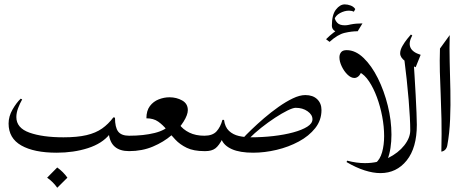

<svg xmlns="http://www.w3.org/2000/svg" viewBox="-20 -695 2150 883"><path d="M501.5 -155.3 508.8 -153.8Q508.8 -109.4 523.4 -90.1Q538.1 -70.8 573.7 -70.8Q596.7 -70.8 596.7 -35.6Q596.7 0 573.7 0Q489.7 0 480.5 -79.6L483.9 -77.1Q449.7 -34.7 384.3 -13.7Q318.8 7.3 240.7 7.3Q136.7 7.3 78.1 -25.9Q19.5 -59.1 19.5 -127Q19.5 -159.7 37.4 -190.9Q55.2 -222.2 75.2 -241.2L82 -237.8Q71.3 -219.2 63.2 -197.5Q55.2 -175.8 55.2 -156.7Q55.2 -106.4 115.5 -85Q175.8 -63.5 272 -63.5Q335.4 -63.5 377.9 -73.5Q420.4 -83.5 449.5 -104Q478.5 -124.5 501.5 -155.3ZM243.2 75.2Q271 95.2 290 122.1L243.2 168.5Q225.6 142.6 196.8 122.1Z M653.3 -150.9Q653.3 -186 669.4 -207.3Q685.5 -228.5 710 -238Q734.4 -247.6 759.3 -247.6Q792 -247.6 817.9 -232.9Q843.8 -218.3 843.8 -188.5Q843.8 -167 824.2 -135.5Q804.7 -104 768.8 -73Q732.9 -42 683.3 -21Q633.8 0 573.7 0Q552.7 0 552.7 -36.1Q552.7 -70.8 573.7 -70.8Q640.6 -70.8 691.4 -83.5Q742.2 -96.2 763.7 -123.5H804.2Q821.3 -99.6 850.6 -85.2Q879.9 -70.8 919.9 -70.8Q929.2 -70.8 935.5 -62Q941.9 -53.2 941.9 -36.1Q941.9 -18.6 935.5 -9.3Q929.2 0 919.9 0Q870.6 0 839.1 -15.1Q807.6 -30.3 786.4 -53Q765.1 -75.7 747.1 -98.1Q729 -120.6 707.5 -135.7Q686 -150.9 653.3 -150.9Z M1134.3 -63.5 1145 7.3Q1083 7.3 1046.4 -9Q1009.8 -25.4 998.5 -54.2L1004.4 -59.1Q987.3 -25.4 970.5 -12.7Q953.6 0 924.8 0H917.5Q909.2 0 902.6 -9.8Q896 -19.5 896 -37.1Q896 -54.2 902.6 -62.5Q909.2 -70.8 917.5 -70.8H919.9Q957.5 -70.8 975.8 -90.8Q994.1 -110.8 1002.9 -143.6H1010.3Q1014.6 -110.4 1033.2 -93Q1051.8 -75.7 1078.6 -69.6Q1105.5 -63.5 1134.3 -63.5ZM1384.3 -257.8Q1418.9 -257.8 1438.7 -238.8Q1458.5 -219.7 1458.5 -189Q1458.5 -142.1 1429.7 -105.7Q1400.9 -69.3 1354.2 -44.2Q1307.6 -19 1252.4 -5.9Q1197.3 7.3 1144 7.3L1132.8 -63.5Q1186.5 -63.5 1237.3 -69.3Q1288.1 -75.2 1328.6 -86.2Q1369.1 -97.2 1393.1 -112.3Q1417 -127.4 1417 -146.5Q1417 -167.5 1394.5 -183.3Q1372.1 -199.2 1339.8 -199.2Q1327.6 -199.2 1302.2 -186.8Q1276.9 -174.3 1245.1 -153.6Q1213.4 -132.8 1181.6 -107.7Q1149.9 -82.5 1125 -57.1L1097.2 -59.1Q1111.3 -74.7 1137 -99.4Q1162.6 -124 1194.3 -151.4Q1226.1 -178.7 1260.3 -202.9Q1294.4 -227.1 1326.4 -242.4Q1358.4 -257.8 1384.3 -257.8Z M1532.7 -544.4Q1522.9 -548.8 1514.6 -556.6Q1506.3 -564.5 1506.3 -577.1Q1506.3 -627 1524.9 -650.9Q1543.5 -674.8 1565.4 -674.8Q1578.6 -674.8 1592.5 -669.7Q1606.4 -664.6 1613.8 -653.3L1607.4 -641.1Q1597.7 -646 1585 -646Q1564.5 -646 1543.7 -634.8Q1522.9 -623.5 1517.1 -604.5L1519 -615.7Q1520 -602.5 1530.8 -590.6Q1541.5 -578.6 1565.9 -578.6Q1575.2 -578.6 1586.4 -581.1ZM1647 -587.4 1625 -551.3Q1597.2 -551.3 1565.2 -543.9Q1533.2 -536.6 1495.6 -502.4L1479.5 -514.6Q1512.7 -548.3 1549.6 -567.9Q1586.4 -587.4 1647 -587.4Z M1837.9 -435.1 1882.8 -405.8Q1884.3 -383.8 1886.7 -343.8Q1889.2 -303.7 1891.6 -258.8Q1894 -213.9 1895.5 -176.3Q1897 -138.7 1897 -121.1Q1897 -15.1 1850.3 43Q1803.7 101.1 1729.5 101.1Q1696.3 101.1 1657 88.6Q1617.7 76.2 1573.7 50.3L1576.7 43.9Q1619.6 55.2 1658.2 55.2Q1717.8 55.2 1764.9 31.7Q1812 8.3 1839.4 -26.6Q1866.7 -61.5 1866.7 -95.7Q1866.7 -146 1859.4 -235.4Q1852.1 -324.7 1837.9 -435.1ZM1869.6 -536.1 1876 -532.2Q1839.8 -465.8 1914.6 -442.9L1891.6 -385.7Q1864.7 -397.9 1842.5 -414.3Q1820.3 -430.7 1820.3 -449.7Q1820.3 -465.3 1830.8 -483.6Q1841.3 -502 1853.3 -516.6Q1865.2 -531.2 1869.6 -536.1ZM1574.2 -464.4Q1614.7 -464.4 1651.9 -428.7Q1689 -393.1 1717.8 -335.2Q1746.6 -277.3 1763.4 -209.2Q1780.3 -141.1 1780.3 -75.7Q1780.3 -44.4 1775.9 -15.1Q1771.5 14.2 1762.2 38.1Q1756.3 53.2 1744.9 53.7Q1733.4 54.2 1707.5 54.7Q1728 38.1 1737.3 4.9Q1746.6 -28.3 1746.6 -69.3Q1746.6 -112.3 1737.8 -158.9Q1729 -205.6 1713.4 -247.8Q1697.8 -290 1677.2 -320.8Q1656.7 -351.6 1633.3 -362.8L1643.6 -369.1Q1637.2 -351.6 1628.4 -344Q1619.6 -336.4 1609.9 -336.4Q1593.8 -336.4 1577.9 -352.1Q1562 -367.7 1551.5 -389.9Q1541 -412.1 1541 -431.2Q1541 -445.3 1548.6 -454.8Q1556.2 -464.4 1574.2 -464.4Z M2003.4 -471.7 2048.3 -533.7Q2046.4 -476.1 2048.1 -410.9Q2049.8 -345.7 2051.3 -278.3Q2052.7 -210.9 2050 -146.5Q2047.4 -82 2037.1 -26.4Q2032.2 -1.5 2009.8 2.4Q2011.7 -83.5 2010.3 -147.5Q2008.8 -211.4 2006.6 -263.4Q2004.4 -315.4 2002.9 -364.7Q2001.5 -414.1 2003.4 -471.7Z"/></svg>

Font: Lateef Light
Style: Regular
Weight: 300
Designer: SIL International
Foundry: SIL International
Version: Version 4.200